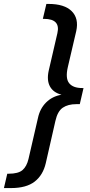

<svg xmlns="http://www.w3.org/2000/svg" viewBox="-82 -767 459 977"><path d="M-62 190 -45 117H-38Q11 117 32.5 98.5Q54 80 63 42L111 -166Q121 -214 152.5 -245.5Q184 -277 231 -285Q189 -296 172 -327.5Q155 -359 166 -408L210 -598Q227 -671 142 -671H136L154 -747H165Q246 -747 283 -710Q320 -673 306 -609L263 -425Q250 -368 270 -343.5Q290 -319 336 -319H343L324 -237H306Q264 -237 237.5 -219Q211 -201 200 -152L151 63Q137 124 94.5 157Q52 190 -26 190Z"/></svg>

Font: Work Sans Medium
Style: Italic
Weight: 500
Italic angle: -13°
Designer: Wei Huang
Foundry: Wei Huang
Version: Version 2.012; ttfautohint (v1.8.3)